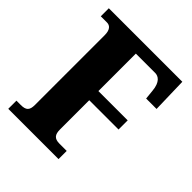

<svg xmlns="http://www.w3.org/2000/svg" viewBox="-197 -839 964 964"><g transform="rotate(45 285.0 -357.0)"><path d="M19 0H376V-58H324C288 -58 276 -75 276 -110V-318H484V-383H276V-649H413C436 -649 462 -633 467 -576L472 -526H546L541 -714H19V-657H63C84 -657 100 -642 100 -604V-108C100 -71 87 -58 50 -58H19Z"/></g></svg>

Font: Noto Serif Georgian Condensed Black
Style: Regular
Weight: 900
Width: 3
Designer: Monotype Design Team, Akaki Razmadze
Foundry: Google LLC
Version: Version 2.003